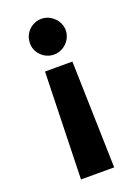

<svg xmlns="http://www.w3.org/2000/svg" viewBox="-141 -615 623 860"><g transform="rotate(-20 170.0 -184.5)"><path d="M91 184 104.9 -325.4H235.4L249.2 184ZM169.9 -552.9Q203.9 -552.6 229.4 -527.8Q255 -503 255.5 -467.4Q255.2 -444.4 243.3 -425.1Q231.4 -405.8 212.1 -394.4Q192.8 -383.1 169.9 -382.8Q134.5 -383.1 109.4 -407.9Q84.3 -432.7 84.8 -467.4Q84.8 -491.3 96.1 -510.5Q107.4 -529.8 127 -541.4Q146.5 -552.9 169.9 -552.9Z"/></g></svg>

Font: Inter V
Style: 
Weight: 400
Designer: Rasmus Andersson
Foundry: rsms
Version: Version 4.000;git-a3f224843